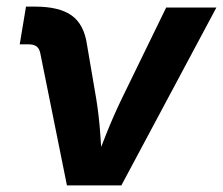

<svg xmlns="http://www.w3.org/2000/svg" viewBox="-20 -564 678 584"><path d="M183.6 0 102.5 -402.3Q99.6 -416.5 91.1 -422.9Q82.5 -429.2 65.9 -429.2H40L59.1 -543.9H86.4Q160.6 -543.9 198.2 -516.8Q235.8 -489.7 244.6 -428.2L272.9 -262.2Q281.2 -210.4 284.9 -157.5Q288.6 -104.5 292.5 -48.8H260.7Q282.7 -105 303.7 -157.7Q324.7 -210.4 349.6 -262.2L485.4 -541H638.2L349.1 0Z"/></svg>

Font: Inter 17pt
Style: Bold Italic
Weight: 700
Italic angle: -9.3988°
Version: Version 4.001;git-66647c0bb